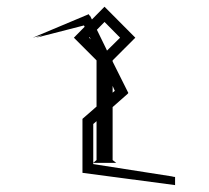

<svg xmlns="http://www.w3.org/2000/svg" viewBox="-20 -511 616 566"><path d="M76.7 -399.9 241.7 -469.2 243.7 -464.8 245.1 -465.3 251 -453.6 288.1 -491.2 378.9 -399.9 312 -333V-329.6L358.4 -236.8L356.9 -235.4V-234.9L312 -195.3V-39.1L322.8 -30.8H254.9V-27.3L488.8 9.3V9.8L496.1 10.7V34.7L223.1 -1.5V-160.6L264.6 -196.8V-333L197.8 -399.9L229.5 -432.1L227.5 -436L86.9 -399.9L106 -407.7ZM288.1 -446.3 265.6 -423.3 293 -367.2 295.4 -361.8 334 -399.9ZM242.7 -399.9 247.6 -395 244.1 -401.9ZM312 -257.8V-237.8L318.4 -243.2ZM254.9 -145.5V-31.2L264.6 -39.1V-153.8Z"/></svg>

Font: Vazir Light UI
Style: Light-UI
Weight: 300
Designer: Saber Rastikerdar
Foundry: Saber Rastikerdar
Version: Version 30.0.0